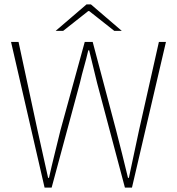

<svg xmlns="http://www.w3.org/2000/svg" viewBox="-20 -850 804 870"><path d="M182 0 30 -660H64L150 -260Q162 -206 174 -152Q186 -98 198 -44H202Q214 -98 227.5 -152Q241 -206 254 -260L364 -660H400L506 -260Q520 -206 533.5 -152Q547 -98 560 -44H564Q576 -98 587 -152Q598 -206 610 -260L700 -660H732L578 0H546L420 -474Q411 -513 402 -548Q393 -583 384 -622H380Q371 -583 361 -548Q351 -513 342 -474L214 0ZM232 -710 372 -830H392L532 -710H498L384 -800H380L266 -710Z"/></svg>

Font: Source Sans 3 ExtraLight ExtraLight
Style: Regular
Weight: 250
Version: Version 3.052;hotconv 1.1.0;makeotfexe 2.6.0